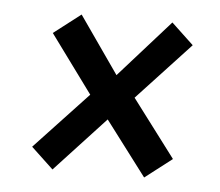

<svg xmlns="http://www.w3.org/2000/svg" viewBox="-36 -523 496 432"><g transform="rotate(5 212.0 -307.5)"><path d="M337 -484 387 -437 267 -308 365 -178 304 -131 211 -254 97 -131 47 -178 167 -306 71 -437 132 -484 222 -355Z"/></g></svg>

Font: Fira Sans Extra Condensed
Style: Italic
Weight: 400
Width: 3
Italic angle: -8°
Designer: Carrois Corporate & Edenspiekermann AG
Foundry: Carrois Corporate GbR & Edenspiekermann AG
Version: Version 4.203